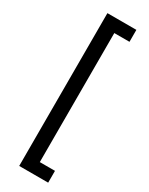

<svg xmlns="http://www.w3.org/2000/svg" viewBox="-254 -876 842 1085"><g transform="rotate(30 167.0 -333.5)"><path d="M94 -832H283V-754H184V88H283V165H94Z"/></g></svg>

Font: Noto Sans Gurmukhi Condensed Medium
Style: Regular
Weight: 500
Width: 3
Designer: Jelle Bosma - Monotype Design Team
Foundry: Monotype Imaging Inc.
Version: Version 2.004; ttfautohint (v1.8.4.7-5d5b)